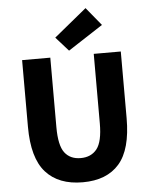

<svg xmlns="http://www.w3.org/2000/svg" viewBox="-60 -943 785 1004"><g transform="rotate(-5 332.5 -441.0)"><path d="M334 12Q207 12 140 -63Q73 -138 73 -302V-652H221V-287Q221 -191 250 -153Q279 -115 334 -115Q389 -115 419 -153Q449 -191 449 -287V-652H591V-302Q591 -138 525.5 -63Q460 12 334 12ZM322 -680 256 -754 427 -894 505 -799Z"/></g></svg>

Font: TT Toshiba Sans
Style: Bold
Weight: 700
Designer: Paul D. Hunt
Foundry: Toshiba Corporation
Version: Version 2.020;PS 2.000;hotconv 1.0.86;makeotf.lib2.5.63406